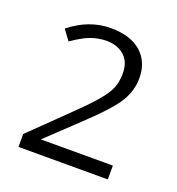

<svg xmlns="http://www.w3.org/2000/svg" viewBox="-87 -788 522 566"><g transform="rotate(20 173.5 -505.0)"><path d="M311.5 -293.5H31.2V-334L144 -443.8Q188 -486.3 208 -510.3Q229 -534.7 237.3 -554.2Q246.1 -574.2 246.1 -602.1Q246.1 -620.1 240.7 -634Q235.4 -647.9 224.1 -657.7Q213.4 -667 199.5 -671.6Q185.5 -676.3 168.9 -676.3Q155.8 -676.3 142.6 -673.8Q129.4 -671.4 117.2 -666.5Q109.4 -663.6 100.6 -658.9Q91.8 -654.3 82.5 -648.7Q73.2 -643.1 63.5 -636.2L40 -668Q99.6 -715.8 168 -715.8Q183.6 -715.8 197.5 -713.9Q211.4 -711.9 223.1 -708.3Q234.9 -704.6 244.9 -699Q254.9 -693.4 263.7 -686Q280.3 -670.9 288.6 -650.9Q296.9 -630.9 296.9 -605Q296.9 -586.4 291.7 -568.4Q286.6 -550.3 276.4 -532.7Q254.9 -496.6 184.1 -430.2L99.1 -349.6L85.4 -336.9H104H311.5Z"/></g></svg>

Font: Sahel Light FD
Style: Light-FD
Weight: 300
Foundry: Saber Rastikerdar (saber.rastikerdar@gmail.com)
Version: Version 3.3.0